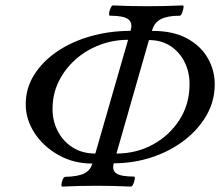

<svg xmlns="http://www.w3.org/2000/svg" viewBox="-20 -686 813 709"><path d="M210 3Q206 3 207 -6Q208 -15 212 -24Q216 -33 221 -33Q268 -34 291 -45.5Q314 -57 321 -82Q252 -82 196 -113.5Q140 -145 107.5 -195Q75 -245 75 -301Q75 -360 106 -409.5Q137 -459 190.5 -495.5Q244 -532 314 -552Q384 -572 462 -572Q471 -602 453.5 -615Q436 -628 386 -628Q382 -628 383 -637.5Q384 -647 388.5 -656.5Q393 -666 397 -666Q460 -663 524 -663Q589 -663 655 -666Q659 -666 657.5 -656.5Q656 -647 652 -637.5Q648 -628 644 -628Q598 -628 573.5 -615Q549 -602 541 -572Q620 -572 671 -544Q722 -516 747.5 -471Q773 -426 773 -375Q773 -313 742.5 -260Q712 -207 659.5 -167Q607 -127 540 -105Q473 -83 400 -83Q393 -57 410 -45.5Q427 -34 474 -34Q479 -34 477.5 -24.5Q476 -15 472 -6Q468 3 463 3Q400 0 336 0Q275 0 210 3ZM332 -119 453 -539Q398 -539 348 -520Q298 -501 259 -466.5Q220 -432 197 -385.5Q174 -339 174 -283Q174 -239 193.5 -201.5Q213 -164 248.5 -141.5Q284 -119 332 -119ZM410 -119Q483 -119 544 -152Q605 -185 642.5 -243Q680 -301 680 -376Q680 -420 661.5 -457Q643 -494 609.5 -516Q576 -538 530 -538Z"/></svg>

Font: Junicode
Style: Italic
Weight: 400
Italic angle: -11°
Designer: Peter S. Baker
Version: Version 2.100; ttfautohint (v1.8.4)